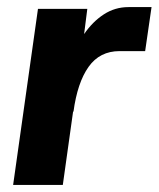

<svg xmlns="http://www.w3.org/2000/svg" viewBox="-20 -521 447 541"><path d="M17 0 87 -496H226L217 -425Q241 -460 272.5 -480.5Q304 -501 342 -501H407L389 -377H317Q261 -377 229.5 -332.5Q198 -288 187 -206L186 -207L157 0Z"/></svg>

Font: Host Grotesk Black
Style: Italic
Weight: 900
Italic angle: -8°
Designer: Doğukan Karapınar based on Poppins by Indian Type Foundry, Jonny Pinhorn
Foundry: Element Type
Version: Version 1.000; ttfautohint (v1.8.4.7-5d5b);gftools[0.9.33]